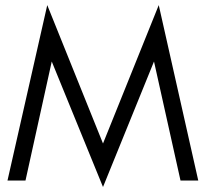

<svg xmlns="http://www.w3.org/2000/svg" viewBox="-20 -722 823 768"><path d="M702 0H773L615 -701.6L392 -148L169 -701.6L10 0H82L187 -476L392 26L596 -476Z"/></svg>

Font: GI
Style: Regular
Weight: 400
Designer: Alfredo Marco Pradil
Version: Version 1.01 2015